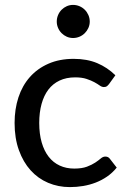

<svg xmlns="http://www.w3.org/2000/svg" viewBox="-20 -756 518 783"><path d="M424.5 -413Q420 -407.5 415.8 -404.2Q411.5 -401 403.5 -401Q395.5 -401 386.8 -407.2Q378 -413.5 364.8 -420.8Q351.5 -428 332.8 -434.2Q314 -440.5 286.5 -440.5Q250.5 -440.5 223 -427.5Q195.5 -414.5 177.2 -390.5Q159 -366.5 149.5 -332Q140 -297.5 140 -254.5Q140 -210 150 -175.2Q160 -140.5 178.5 -116.8Q197 -93 223.5 -80.8Q250 -68.5 282.5 -68.5Q314 -68.5 334.5 -76.2Q355 -84 368.5 -93Q382 -102 391 -109.8Q400 -117.5 409.5 -117.5Q421.5 -117.5 428 -108.5L456 -72.5Q438.5 -51 416.8 -36Q395 -21 370.5 -11.5Q346 -2 319.2 2.5Q292.5 7 265 7Q217.5 7 176.2 -10.5Q135 -28 104.8 -61.5Q74.5 -95 57 -143.8Q39.5 -192.5 39.5 -254.5Q39.5 -311 55.2 -359Q71 -407 101.8 -441.8Q132.5 -476.5 177.5 -496.2Q222.5 -516 280.5 -516Q335 -516 376.5 -498.5Q418 -481 450.5 -449ZM346 -668Q346 -654.5 340.5 -642.2Q335 -630 325.8 -620.8Q316.5 -611.5 304 -606.2Q291.5 -601 278 -601Q264.5 -601 252.5 -606.2Q240.5 -611.5 231.2 -620.8Q222 -630 216.8 -642.2Q211.5 -654.5 211.5 -668Q211.5 -682 216.8 -694.5Q222 -707 231.2 -716.2Q240.5 -725.5 252.5 -730.8Q264.5 -736 278 -736Q291.5 -736 304 -730.8Q316.5 -725.5 325.8 -716.2Q335 -707 340.5 -694.5Q346 -682 346 -668Z"/></svg>

Font: Lato 2
Style: Regular
Weight: 500
Designer: Lukasz Dziedzic with Adam Twardoch and Botio Nikoltchev
Foundry: tyPoland Lukasz Dziedzic
Version: Version 2.015; 2015-08-06; http://www.latofonts.com/